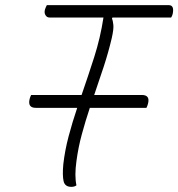

<svg xmlns="http://www.w3.org/2000/svg" viewBox="-20 -720 693 746"><path d="M277 0Q270 6 257 6Q232 6 227 -16.5Q222 -39 226 -82Q232 -135 246.5 -190Q261 -245 280 -301H119Q87 -301 95 -335Q97 -343 101 -351H297Q322 -423 346 -498Q370 -573 382 -652H172Q162 -652 156.5 -661.5Q151 -671 155 -684Q157 -689 158.5 -693Q160 -697 162 -700H636Q658 -700 651 -666Q650 -662 648.5 -658.5Q647 -655 645 -652H417L415 -648Q419 -639 420.5 -622.5Q422 -606 414 -571Q401 -516 383 -461Q365 -406 346 -351H531Q564 -351 555 -317Q553 -309 549 -301H329Q312 -250 298 -198.5Q284 -147 277 -94Q269 -37 277 0Z"/></svg>

Font: Recursive Mn Csl St Lt
Style: Italic
Weight: 300
Italic angle: -15°
Monospace: yes
Version: Version 1.079;hotconv 1.0.112;makeotfexe 2.5.65598; ttfautoh